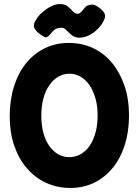

<svg xmlns="http://www.w3.org/2000/svg" viewBox="-20 -910 685 948"><path d="M328 18Q262 18 207 -7.5Q152 -33 112 -80Q72 -127 50 -191.5Q28 -256 28 -335Q28 -416 49 -483Q70 -550 109 -598Q148 -646 201.5 -672Q255 -698 319 -698Q385 -698 439.5 -672.5Q494 -647 533.5 -599Q573 -551 595 -485.5Q617 -420 617 -339Q617 -260 596 -194Q575 -128 536 -80.5Q497 -33 444 -7.5Q391 18 328 18ZM322 -134Q352 -134 378 -148.5Q404 -163 422.5 -190Q441 -217 451.5 -255Q462 -293 462 -339Q462 -386 451.5 -423.5Q441 -461 422.5 -488.5Q404 -516 378.5 -531Q353 -546 323 -546Q293 -546 267.5 -531Q242 -516 223 -488.5Q204 -461 194 -423Q184 -385 184 -339Q184 -293 194 -255Q204 -217 223 -190Q242 -163 267 -148.5Q292 -134 322 -134ZM275 -890Q301 -890 315 -878Q329 -866 339.5 -854Q350 -842 361 -842Q374 -842 382.5 -852.5Q391 -863 400 -873.5Q409 -884 425 -886Q433 -889 443 -886.5Q453 -884 464 -876Q491 -858 497 -841.5Q503 -825 489 -802Q479 -783 460 -764.5Q441 -746 418 -735Q395 -724 372 -724Q349 -724 334 -736.5Q319 -749 308 -761Q297 -773 284 -773Q261 -773 249 -763Q237 -753 229 -742Q220 -730 211 -726.5Q202 -723 178 -741Q152 -760 148 -776Q144 -792 160 -816Q172 -835 191.5 -851.5Q211 -868 233 -879Q255 -890 275 -890Z"/></svg>

Font: Fredoka SemiCondensed SemiBold
Style: Regular
Weight: 600
Width: 4
Designer: Ben Nathan
Foundry: Milena B. Brandão, Ben Nathan
Version: Version 2.001